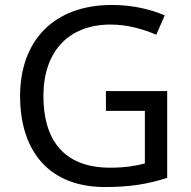

<svg xmlns="http://www.w3.org/2000/svg" viewBox="-20 -744 768 774"><path d="M407 -377V-297H564V-85C528 -76 487 -68 424 -68C232 -68 155 -186 155 -357C155 -535 255 -645 426 -645C494 -645 559 -626 610 -604L644 -682C583 -708 511 -724 431 -724C197 -724 61 -580 61 -357C61 -131 181 10 403 10C503 10 577 -2 654 -27V-377Z"/></svg>

Font: Noto Sans Hebrew Droid
Style: Bold
Weight: 700
Designer: Monotype Design Team
Foundry: Monotype Imaging Inc.
Version: Version 1.100